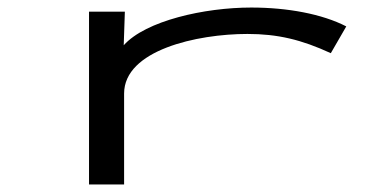

<svg xmlns="http://www.w3.org/2000/svg" viewBox="-20 -488 1040 509"><path d="M216 1H309V-240C309 -355 502 -398 636 -398C716 -398 779 -383 857 -347L898 -418C834 -451 742 -468 646 -468C522 -468 366 -433 308 -368L311 -457H216Z"/></svg>

Font: Inconsolata UltraExpanded
Style: Regular
Weight: 400
Width: 9
Monospace: yes
Designer: Raph Levien, Cyreal, Brenton Simpson
Foundry: Raph Levien, Cyreal, Google
Version: Version 3.100